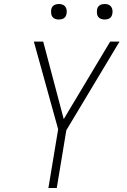

<svg xmlns="http://www.w3.org/2000/svg" viewBox="-20 -944 640 964"><path d="M223 0 272 -295 150 -735H197L300 -346L533 -735H580L313 -290L265 0ZM506 -846Q496 -846 487.5 -849Q479 -852 473.5 -859Q468 -866 467 -875.5Q466 -885 467 -895Q468 -901 471 -907Q474 -913 480 -917Q486 -921 492.5 -922.5Q499 -924 505 -924Q515 -924 523.5 -921Q532 -918 537.5 -911Q543 -904 544.5 -894.5Q546 -885 544 -875Q543 -869 540 -863Q537 -857 531.5 -853Q526 -849 519 -847.5Q512 -846 506 -846ZM276 -846Q266 -846 257.5 -849Q249 -852 243.5 -859Q238 -866 237 -875.5Q236 -885 237 -895Q238 -901 241 -907Q244 -913 250 -917Q256 -921 262.5 -922.5Q269 -924 275 -924Q285 -924 293.5 -921Q302 -918 307.5 -911Q313 -904 314.5 -894.5Q316 -885 314 -875Q313 -869 310 -863Q307 -857 301.5 -853Q296 -849 289 -847.5Q282 -846 276 -846Z"/></svg>

Font: Iosevka Aile Extralight
Style: Italic
Weight: 200
Italic angle: -9°
Designer: Belleve Invis
Foundry: Belleve Invis
Version: Version 31.1.0; ttfautohint (v1.8.4)